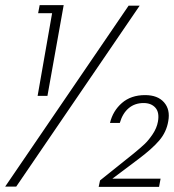

<svg xmlns="http://www.w3.org/2000/svg" viewBox="-23 -724 675 745"><path d="M-2.9 0 476.1 -702.1H519L40 0ZM123 -352.1 179.2 -672.9H125L130.9 -704.1H224.1L161.1 -352.1ZM403.8 -247.1Q415 -293.9 450.2 -324.5Q485.4 -355 540 -355Q588.9 -355 613.5 -326.9Q638.2 -298.8 629.9 -253.9Q623 -211.9 595.2 -179.2Q567.4 -146.5 513.2 -106L413.1 -30.8H600.1L594.2 1H359.9L365.2 -23.9L495.1 -127.9Q522.5 -150.4 537.8 -164.8Q553.2 -179.2 569.3 -203.1Q585.4 -227.1 589.8 -252Q596.2 -287.6 580.1 -305.9Q564 -324.2 534.2 -324.2Q500 -324.2 476.3 -304.2Q452.6 -284.2 441.9 -247.1Z"/></svg>

Font: SVN-Poppins ExtraLight
Style: Italic
Weight: 200
Italic angle: -10°
Designer: Ninad Kale (Devanagari), Jonny Pinhorn (Latin)
Foundry: Indian Type Foundry
Version: Version 3.002 2017